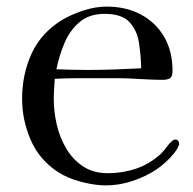

<svg xmlns="http://www.w3.org/2000/svg" viewBox="-20 -558 585 582"><path d="M408 -351Q407 -392 401 -429.5Q395 -467 372 -491.5Q349 -516 297 -516Q250 -516 220.5 -490.5Q191 -465 175 -426.5Q159 -388 151 -348Q176 -347 200 -346.5Q224 -346 248 -346Q288 -346 328 -347.5Q368 -349 408 -351ZM523 -122Q523 -117 521 -116Q518 -106 506.5 -92Q495 -78 481 -65.5Q467 -53 458 -47Q425 -24 383.5 -10Q342 4 301 4Q267 4 225.5 -7Q184 -18 155 -37Q99 -74 73 -134Q47 -194 47 -259Q47 -333 76 -396Q105 -459 169 -498Q198 -515 234 -526.5Q270 -538 303 -538Q362 -538 407 -514Q452 -490 477.5 -446.5Q503 -403 503 -343Q503 -326 495.5 -321Q488 -316 473 -316Q453 -316 433 -317Q413 -318 393 -319Q365 -321 337.5 -321Q310 -321 282 -321Q248 -321 214 -321Q180 -321 146 -319Q145 -303 144 -288Q143 -273 143 -257Q143 -220 152 -180.5Q161 -141 181 -107.5Q201 -74 232 -53.5Q263 -33 307 -33Q352 -33 393 -47Q434 -61 468 -92Q477 -101 484.5 -111.5Q492 -122 501 -130Q506 -135 512 -135Q517 -135 520 -131Q523 -127 523 -122Z"/></svg>

Font: Kaisei HarunoUmi
Style: Regular
Weight: 400
Designer: Font-Kai, 金井和夫
Foundry: KAZUO KANAI
Version: Version 5.003